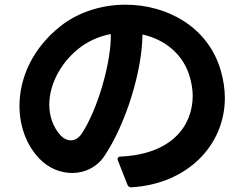

<svg xmlns="http://www.w3.org/2000/svg" viewBox="-20 -771 1040 818"><path d="M538 27H540C778 13 938 -152 938 -354C938 -391 932 -430 921 -469C868 -656 692 -751 515 -751C416 -751 315 -721 237 -659C117 -564 63 -437 63 -320C63 -233 93 -152 148 -95C187 -54 238 -34 288 -34C341 -34 392 -58 424 -105C518 -245 586 -472 587 -624C682 -603 764 -540 791 -435C797 -411 801 -387 801 -363C801 -236 713 -114 494 -104C485 -104 481 -100 481 -94C481 -92 481 -90 482 -88L523 16C526 23 531 27 538 27ZM190 -325C190 -407 234 -497 310 -560C351 -594 400 -616 452 -626C455 -510 397 -304 327 -200C314 -182 298 -173 282 -173C267 -173 252 -180 239 -193C206 -229 190 -276 190 -325Z"/></svg>

Font: LINE Seed JP App_OTF Bold
Style: Regular
Weight: 700
Designer: LINE & Fontrix & Fontworks
Version: Version 1.009